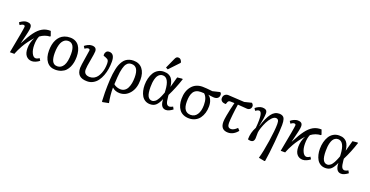

<svg xmlns="http://www.w3.org/2000/svg" viewBox="-35 -1736 5594 2906"><g transform="rotate(20 2762.5 -283.5)"><path d="M544.9 -441.9 540 -431.2Q454.1 -427.7 381.8 -374Q356 -317.4 356 -229Q356 -150.9 381.6 -98.9Q407.2 -46.9 443.8 -46.9Q456.1 -46.9 472.2 -53.5Q488.3 -60.1 501 -70.8L523.9 -35.2Q499.5 -14.2 465.8 0Q432.1 14.2 405.8 14.2Q347.2 14.2 312 -26.9Q276.9 -67.9 276.9 -148.9Q276.9 -240.2 321.8 -325.2Q281.2 -281.7 245.6 -232.4Q210 -183.1 188 -143.6Q166 -104 149.7 -70.6Q133.3 -37.1 127 -18.6L120.1 0H47.9Q125 -402.3 125 -437Q125 -460 100.1 -460Q77.1 -460 44.9 -436L22 -472.2Q45.9 -493.2 76.9 -507.1Q107.9 -521 134.8 -521Q172.4 -521 192.6 -505.4Q212.9 -489.7 212.9 -453.1Q212.9 -439.9 210.7 -423.3Q208.5 -406.7 202.9 -380.9Q197.3 -355 191.9 -332.8Q186.5 -310.5 175.8 -266.4Q165 -222.2 157.2 -189L159.2 -188Q224.6 -314.5 276.6 -383.8Q328.6 -453.1 386.7 -485.6Q444.8 -518.1 519 -515.1Z M594.7 -227.1Q594.7 -275.9 603 -318.8Q611.3 -361.8 629.9 -399.2Q648.4 -436.5 675.8 -463.4Q703.1 -490.2 742.9 -505.6Q782.7 -521 832 -521Q879.9 -521 916.7 -502.7Q953.6 -484.4 976.3 -451.4Q999 -418.5 1010.5 -375.2Q1022 -332 1022 -279.8Q1022 -234.9 1014.9 -194.3Q1007.8 -153.8 990.5 -115Q973.1 -76.2 946.5 -48.1Q919.9 -20 877.7 -2.9Q835.4 14.2 781.7 14.2Q693.8 14.2 644.3 -50Q594.7 -114.3 594.7 -227.1ZM793 -44.9Q855 -44.9 891.4 -104.7Q927.7 -164.6 927.7 -291Q927.7 -377 900.9 -419.9Q874 -462.9 823.7 -462.9Q802.2 -462.9 783.2 -455.8Q764.2 -448.7 746.6 -431.2Q729 -413.6 716.6 -386.5Q704.1 -359.4 696.5 -317.1Q689 -274.9 689 -221.2Q689 -178.2 695.1 -146Q701.2 -113.8 710.7 -95Q720.2 -76.2 734.4 -64.5Q748.5 -52.7 762.5 -48.8Q776.4 -44.9 793 -44.9Z M1182.1 -521Q1257.8 -521 1257.8 -453.1Q1257.8 -421.4 1235.8 -301.8Q1214.8 -191.4 1214.8 -147Q1214.8 -103 1240 -81.5Q1265.1 -60.1 1311 -60.1Q1346.7 -60.1 1376.7 -76.2Q1406.7 -92.3 1427.5 -119.6Q1448.2 -147 1462.6 -183.1Q1477.1 -219.2 1483.9 -258.5Q1490.7 -297.9 1490.7 -338.9Q1490.7 -377 1480 -393.6Q1469.2 -410.2 1435.1 -422.9L1398.9 -436Q1397 -443.8 1397 -455.1Q1397 -479.5 1412.6 -500.2Q1428.2 -521 1460 -521Q1547.9 -521 1547.9 -391.1Q1547.9 -332.5 1539.1 -276.1Q1530.3 -219.7 1510.3 -166.7Q1490.2 -113.8 1461.4 -74Q1432.6 -34.2 1389.6 -10Q1346.7 14.2 1294.9 14.2Q1209.5 14.2 1168.7 -24.4Q1127.9 -63 1127.9 -140.1Q1127.9 -176.3 1151.9 -318.8Q1169.9 -432.1 1169.9 -436Q1169.9 -448.2 1164.1 -454.1Q1158.2 -460 1144 -460Q1121.6 -460 1089.8 -436L1066.9 -472.2Q1086.4 -489.3 1117.9 -505.1Q1149.4 -521 1182.1 -521Z M1817.9 14.2Q1746.6 14.2 1697.8 -30.8H1696.8Q1696.8 92.3 1720.7 210.9L1623.5 230L1612.8 225.1Q1607.9 136.2 1607.9 82Q1607.9 21 1608.9 -25.9Q1609.9 -72.8 1613 -126.7Q1616.2 -180.7 1621.6 -221.4Q1627 -262.2 1636.2 -304.9Q1645.5 -347.7 1658.2 -378.4Q1670.9 -409.2 1689.2 -437.5Q1707.5 -465.8 1730.7 -483.2Q1753.9 -500.5 1784.4 -510.7Q1814.9 -521 1851.6 -521Q1945.8 -521 1996.8 -457.5Q2047.9 -394 2047.9 -280.8Q2047.9 -146 1981.9 -65.9Q1916 14.2 1817.9 14.2ZM1843.8 -462.9Q1832.5 -462.9 1824 -461.9Q1815.4 -460.9 1803.5 -457Q1791.5 -453.1 1782.2 -446Q1772.9 -439 1762.2 -425.5Q1751.5 -412.1 1743.4 -393.3Q1735.4 -374.5 1727.8 -346.2Q1720.2 -317.9 1714.8 -282.2Q1705.1 -212.4 1699.7 -85.9Q1721.2 -65.9 1752.7 -55.4Q1784.2 -44.9 1811.5 -44.9Q1849.1 -44.9 1877.2 -64.2Q1905.3 -83.5 1921.6 -117.7Q1938 -151.9 1945.8 -194.6Q1953.6 -237.3 1953.6 -288.1Q1953.6 -462.9 1843.8 -462.9Z M2421.4 -753.9Q2431.2 -776.4 2442.4 -786.6Q2453.6 -796.9 2472.7 -796.9Q2496.1 -796.9 2508.8 -784.2Q2521.5 -771.5 2532.2 -746.1L2531.2 -731.9L2381.3 -573.2L2347.7 -590.8ZM2308.6 14.2Q2263.7 14.2 2229.2 -6.1Q2194.8 -26.4 2174.3 -61.3Q2153.8 -96.2 2143.6 -139.6Q2133.3 -183.1 2133.3 -232.9Q2133.3 -289.6 2146.2 -340.3Q2159.2 -391.1 2183.8 -431.9Q2208.5 -472.7 2249.3 -496.8Q2290 -521 2341.3 -521Q2365.7 -521 2386.2 -517.1Q2406.7 -513.2 2428.5 -501.2Q2450.2 -489.3 2466.1 -469.7Q2481.9 -450.2 2493.9 -417.2Q2505.9 -384.3 2510.3 -339.8H2511.2Q2533.2 -411.6 2557.6 -507.8L2635.3 -516.1L2646.5 -511.2Q2595.2 -353 2525.4 -213.9L2528.3 -182.1Q2534.7 -107.9 2550 -79.8Q2565.4 -51.8 2596.7 -51.8Q2604 -51.8 2620.6 -57.6Q2637.2 -63.5 2651.4 -71.8L2672.4 -33.2Q2610.4 14.2 2562.5 14.2Q2538.1 14.2 2519.8 3.2Q2501.5 -7.8 2491 -27.6Q2480.5 -47.4 2475.6 -71.5Q2470.7 -95.7 2470.2 -125H2469.2Q2439.9 -55.7 2404.1 -20.8Q2368.2 14.2 2308.6 14.2ZM2319.3 -44.9Q2334 -44.9 2347.9 -51.5Q2361.8 -58.1 2372.6 -66.9Q2383.3 -75.7 2395 -92.8Q2406.7 -109.9 2414.1 -122.6Q2421.4 -135.3 2431.4 -158.2Q2441.4 -181.2 2446 -192.9Q2450.7 -204.6 2459.5 -228L2457.5 -261.2Q2446.3 -462.9 2344.2 -462.9Q2317.4 -462.9 2296.6 -449.5Q2275.9 -436 2262.9 -414.3Q2250 -392.6 2241.9 -362.1Q2233.9 -331.5 2230.7 -300.5Q2227.5 -269.5 2227.5 -233.9Q2227.5 -131.3 2250.7 -88.1Q2273.9 -44.9 2319.3 -44.9Z M3245.1 -522Q3266.1 -512.7 3266.1 -481.9Q3266.1 -450.7 3245.1 -431.4Q3224.1 -412.1 3185.1 -412.1Q3177.2 -412.1 3153.8 -414.8Q3130.4 -417.5 3110.8 -419.9L3091.3 -422.9V-420.9Q3121.1 -404.8 3141.1 -361.8Q3161.1 -318.8 3161.1 -259.8Q3161.1 -203.1 3146.5 -154.1Q3131.8 -105 3104.2 -67.1Q3076.7 -29.3 3033.2 -7.6Q2989.7 14.2 2936 14.2Q2882.8 14.2 2842.5 -4.4Q2802.2 -22.9 2778.1 -56.2Q2753.9 -89.4 2741.9 -131.8Q2730 -174.3 2730 -226.1Q2730 -350.6 2793.7 -428.7Q2857.4 -506.8 2969.2 -506.8Q2995.1 -506.8 3034.9 -503.7Q3074.7 -500.5 3102.1 -497.1L3128.9 -494.1ZM3081.1 -252.9Q3081.1 -371.6 3022 -421.9Q2983.4 -423.8 2972.2 -423.8Q2928.7 -423.8 2898.2 -408.9Q2867.7 -394 2850.8 -365.5Q2834 -336.9 2826.7 -300.3Q2819.3 -263.7 2819.3 -214.8Q2819.3 -43.9 2941.9 -43.9Q3007.3 -43.9 3044.2 -100.1Q3081.1 -156.2 3081.1 -252.9Z M3529.8 -128.9Q3529.8 -90.8 3543.5 -71.3Q3557.1 -51.8 3589.8 -51.8Q3630.9 -51.8 3686 -105L3718.3 -69.8Q3689.9 -32.2 3650.1 -9Q3610.4 14.2 3564 14.2Q3443.8 14.2 3443.8 -115.2Q3443.8 -150.9 3456.3 -219.7Q3468.8 -288.6 3477.8 -326.4Q3486.8 -364.3 3504.9 -439Q3455.1 -440.9 3436 -440.9Q3408.2 -440.9 3397.9 -412.1L3387.2 -380.9Q3345.2 -379.4 3322.5 -397Q3299.8 -414.6 3299.8 -443.8Q3299.8 -481.9 3322.3 -501.5Q3344.7 -521 3374 -521L3637.2 -505.9L3752 -534.2Q3778.8 -512.7 3778.8 -487.8Q3778.8 -460.4 3761.5 -442.1Q3744.1 -423.8 3713.9 -423.8Q3711.9 -423.8 3562 -435.1Q3549.8 -359.4 3539.8 -266.1Q3529.8 -172.9 3529.8 -128.9Z M3895 -460Q3870.6 -460 3838.9 -436L3815.9 -472.2Q3841.3 -494.6 3872.1 -507.8Q3902.8 -521 3928.7 -521Q3944.8 -521 3957.3 -518.3Q3969.7 -515.6 3981.7 -509Q3993.7 -502.4 4000.2 -488.3Q4006.8 -474.1 4006.8 -453.1Q4006.8 -384.8 3976.1 -242.2L3978 -241.2Q4022.5 -382.8 4073.5 -451.9Q4124.5 -521 4197.8 -521Q4222.2 -521 4239.7 -514.6Q4257.3 -508.3 4268.6 -496.8Q4279.8 -485.4 4285.9 -466.3Q4292 -447.3 4294.4 -425.5Q4296.9 -403.8 4296.9 -373Q4296.9 -291 4279.1 -94.5Q4261.2 102.1 4240.7 225.1L4230 230L4135.7 211.9Q4167 105.5 4195.1 -80.1Q4223.1 -265.6 4223.1 -361.8Q4223.1 -407.2 4210.2 -424.6Q4197.3 -441.9 4172.9 -441.9Q4141.6 -441.9 4107.9 -405.8Q4074.2 -369.6 4049.8 -320.1Q4025.4 -270.5 4008.8 -221.4Q3992.2 -172.4 3989.7 -143.1Q3990.7 -63.5 3988.3 -45.9Q3983.4 -1.5 3956.1 9.3Q3944.3 14.2 3926.8 14.2Q3889.2 14.2 3884.8 2Q3884.8 -102.1 3937 -198.2Q3943.8 -266.6 3943.8 -320.8Q3943.8 -364.3 3939.7 -393.6Q3935.5 -422.9 3927.7 -436.5Q3919.9 -450.2 3912.4 -455.1Q3904.8 -460 3895 -460Z M4906.7 -441.9 4901.9 -431.2Q4815.9 -427.7 4743.7 -374Q4717.8 -317.4 4717.8 -229Q4717.8 -150.9 4743.4 -98.9Q4769 -46.9 4805.7 -46.9Q4817.9 -46.9 4834 -53.5Q4850.1 -60.1 4862.8 -70.8L4885.7 -35.2Q4861.3 -14.2 4827.6 0Q4793.9 14.2 4767.6 14.2Q4709 14.2 4673.8 -26.9Q4638.7 -67.9 4638.7 -148.9Q4638.7 -240.2 4683.6 -325.2Q4643.1 -281.7 4607.4 -232.4Q4571.8 -183.1 4549.8 -143.6Q4527.8 -104 4511.5 -70.6Q4495.1 -37.1 4488.8 -18.6L4481.9 0H4409.7Q4486.8 -402.3 4486.8 -437Q4486.8 -460 4461.9 -460Q4439 -460 4406.7 -436L4383.8 -472.2Q4407.7 -493.2 4438.7 -507.1Q4469.7 -521 4496.6 -521Q4534.2 -521 4554.4 -505.4Q4574.7 -489.7 4574.7 -453.1Q4574.7 -439.9 4572.5 -423.3Q4570.3 -406.7 4564.7 -380.9Q4559.1 -355 4553.7 -332.8Q4548.3 -310.5 4537.6 -266.4Q4526.9 -222.2 4519 -189L4521 -188Q4586.4 -314.5 4638.4 -383.8Q4690.4 -453.1 4748.5 -485.6Q4806.6 -518.1 4880.9 -515.1Z M5131.8 14.2Q5086.9 14.2 5052.5 -6.1Q5018.1 -26.4 4997.6 -61.3Q4977.1 -96.2 4966.8 -139.6Q4956.5 -183.1 4956.5 -232.9Q4956.5 -289.6 4969.5 -340.3Q4982.4 -391.1 5007.1 -431.9Q5031.7 -472.7 5072.5 -496.8Q5113.3 -521 5164.6 -521Q5189 -521 5209.5 -517.1Q5230 -513.2 5251.7 -501.2Q5273.4 -489.3 5289.3 -469.7Q5305.2 -450.2 5317.1 -417.2Q5329.1 -384.3 5333.5 -339.8H5334.5Q5356.4 -411.6 5380.9 -507.8L5458.5 -516.1L5469.7 -511.2Q5418.5 -353 5348.6 -213.9L5351.6 -182.1Q5357.9 -107.9 5373.3 -79.8Q5388.7 -51.8 5419.9 -51.8Q5427.2 -51.8 5443.8 -57.6Q5460.4 -63.5 5474.6 -71.8L5495.6 -33.2Q5433.6 14.2 5385.7 14.2Q5361.3 14.2 5343 3.2Q5324.7 -7.8 5314.2 -27.6Q5303.7 -47.4 5298.8 -71.5Q5293.9 -95.7 5293.5 -125H5292.5Q5263.2 -55.7 5227.3 -20.8Q5191.4 14.2 5131.8 14.2ZM5142.6 -44.9Q5157.2 -44.9 5171.1 -51.5Q5185.1 -58.1 5195.8 -66.9Q5206.5 -75.7 5218.3 -92.8Q5230 -109.9 5237.3 -122.6Q5244.6 -135.3 5254.6 -158.2Q5264.6 -181.2 5269.3 -192.9Q5273.9 -204.6 5282.7 -228L5280.8 -261.2Q5269.5 -462.9 5167.5 -462.9Q5140.6 -462.9 5119.9 -449.5Q5099.1 -436 5086.2 -414.3Q5073.2 -392.6 5065.2 -362.1Q5057.1 -331.5 5054 -300.5Q5050.8 -269.5 5050.8 -233.9Q5050.8 -131.3 5074 -88.1Q5097.2 -44.9 5142.6 -44.9Z"/></g></svg>

Font: Literata Book
Style: Italic
Weight: 400
Italic angle: -3°
Designer: Latin by Veronika Burian and Jose Scaglione. Greek by Irene Vlachou. Cyrillic by Vera Evstafieva
Foundry: TypeTogether
Version: Version 1.003;PS 001.003;hotconv 1.0.88;makeotf.lib2.5.64775